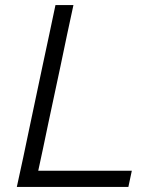

<svg xmlns="http://www.w3.org/2000/svg" viewBox="-20 -733 610 753"><path d="M46 0Q59 -60 71 -115Q82.5 -170.5 96.5 -236.5L146.5 -473Q161 -540.5 173 -597Q184.5 -653.5 197.5 -713H268Q255 -653 243 -596.8Q231 -540.5 217 -472.5L169 -247.5Q158.5 -196 149 -151.8Q139.5 -107.5 130 -63.5H497L483.5 0Z"/></svg>

Font: Heraclito Light
Style: Italic
Weight: 300
Italic angle: -12°
Designer: Kostas Bartsokas (font) & Cristiano Sobral (main changes)
Foundry: Kostas Bartsokas (font) & Cristiano Sobral (main changes)
Version: Version 1.00;July 8, 2020;FontCreator 13.0.0.2655 64-bit